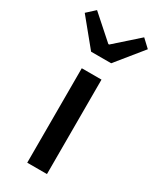

<svg xmlns="http://www.w3.org/2000/svg" viewBox="-254 -907 795 970"><g transform="rotate(30 144.0 -422.0)"><path d="M87 0H202V-551H87ZM86 -647H203L328 -801L282 -844L147 -724H142L7 -844L-40 -801Z"/></g></svg>

Font: GenYoGothic2 TW M
Style: Regular
Weight: 500
Version: Version 2.100;PS 2.1;hotconv 16.6.51;makeotf.lib2.5.65220 DE